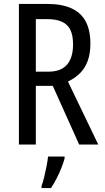

<svg xmlns="http://www.w3.org/2000/svg" viewBox="-20 -734 531 975"><path d="M220 -714Q295 -714 343.5 -691.5Q392 -669 415.5 -624.5Q439 -580 439 -512Q439 -462 425.5 -425Q412 -388 386.5 -362.5Q361 -337 325 -320L479 0H382L248 -298H162V0H76V-714ZM218 -637H162V-370H226Q268 -370 295.5 -385.5Q323 -401 337 -432Q351 -463 351 -508Q351 -555 337 -583Q323 -611 293.5 -624Q264 -637 218 -637ZM308 71Q302 93 291 120.5Q280 148 266.5 174Q253 200 239 221H191V210Q198 192 204.5 165Q211 138 216.5 109.5Q222 81 224 61H308Z"/></svg>

Font: Noto Sans Display Condensed
Style: Regular
Weight: 400
Width: 3
Designer: Monotype Design Team
Foundry: Monotype Imaging Inc.
Version: Version 2.003